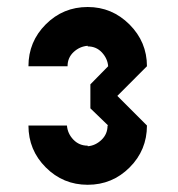

<svg xmlns="http://www.w3.org/2000/svg" viewBox="-20 -853 500 540"><path d="M168.3 -500Q170 -477.5 186.2 -460.4Q202.5 -443.3 226.7 -443.3V-441.7Q248.3 -443.3 265.4 -459.6Q282.5 -475.8 282.5 -500H284.2L234.2 -548.3V-615.8L284.2 -666.7Q282.5 -688.3 266.7 -705.4Q250.8 -722.5 226.7 -722.5V-724.2Q204.2 -722.5 187.1 -706.7Q170 -690.8 170 -666.7H60Q60 -735.8 108.8 -784.6Q157.5 -833.3 226.7 -833.3Q295 -833.3 344.2 -784.2Q393.3 -735 393.3 -666.7L310 -583.3L393.3 -500Q393.3 -430.8 344.6 -382.1Q295.8 -333.3 226.7 -333.3Q157.5 -333.3 108.8 -382.1Q60 -430.8 60 -500Z"/></svg>

Font: 0xA000
Style: Bold
Weight: 700
Version: Version 0.1